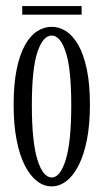

<svg xmlns="http://www.w3.org/2000/svg" viewBox="-20 -618 352 648"><path d="M154.5 11Q127.5 11 104.2 -7.2Q81 -25.5 63.2 -60.8Q45.5 -96 35.8 -147Q26 -198 26 -263.5Q26 -335 36.5 -385.2Q47 -435.5 65 -467Q83 -498.5 106 -513Q129 -527.5 154.5 -527.5Q179.5 -527.5 202.5 -513Q225.5 -498.5 243.8 -467Q262 -435.5 272.8 -385.2Q283.5 -335 283.5 -263.5Q283.5 -198 273.5 -147Q263.5 -96 245.8 -60.8Q228 -25.5 204.5 -7.2Q181 11 154.5 11ZM154.5 -19Q183.5 -19 202 -79.2Q220.5 -139.5 220.5 -263.5Q220.5 -386 202 -442Q183.5 -498 154.5 -498Q125 -498 106.2 -442Q87.5 -386 87.5 -263.5Q87.5 -139.5 106.2 -79.2Q125 -19 154.5 -19ZM55 -568.5V-597.5H255.5V-568.5Z"/></svg>

Font: Imbue 24pt Light
Style: Regular
Weight: 300
Designer: Tyler Finck
Foundry: Etcetera Type Company
Version: Version 1.102